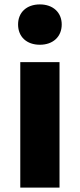

<svg xmlns="http://www.w3.org/2000/svg" viewBox="-20 -851 361 871"><path d="M72 0H250V-569H72ZM161 -648C220 -648 260 -684 260 -740C260 -795 220 -831 161 -831C101 -831 62 -795 62 -740C62 -684 101 -648 161 -648Z"/></svg>

Font: Noto Sans CJK HK Black
Style: Regular
Weight: 900
Designer: Ryoko NISHIZUKA 西塚涼子 (kana, bopomofo & ideographs); Paul D. Hunt (Latin, Greek & Cyrillic); Sandoll Communications 산돌커뮤니
Foundry: Adobe
Version: Version 2.004;hotconv 1.0.118;makeotfexe 2.5.65603